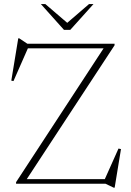

<svg xmlns="http://www.w3.org/2000/svg" viewBox="-20 -886 632 926"><path d="M532.5 -675V-667.5L101.5 -10.5L96.5 -22H485.5L551.5 -169.5L563.5 -167L533 19H528L488.5 0H57.5V-7.5L486.5 -663.5L505.5 -653H114.5L45 -495L34.5 -497L68 -701H73L112 -675ZM314 -767.5H294.5L409.5 -866.5H431L319 -742H288.5L177 -866.5H198.5Z"/></svg>

Font: Newsreader 24pt ExtraLight
Style: Regular
Weight: 250
Designer: Hugues Gentile
Foundry: Production Type
Version: Version 1.003